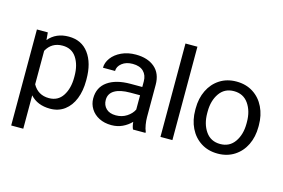

<svg xmlns="http://www.w3.org/2000/svg" viewBox="-111 -960 2078 1412"><g transform="rotate(15 928.0 -254.0)"><path d="M60 -528H143L148 -471Q204 -538 301 -538Q399 -538 453 -465Q507 -392 507 -269V-258Q507 -180 483 -119.5Q459 -59 413 -24.5Q367 10 303 10Q207 10 152 -51V203H60ZM274 -462Q191 -462 152 -390V-135Q192 -63 275 -63Q344 -63 380 -118.5Q416 -174 416 -258V-269Q416 -353 380 -407.5Q344 -462 274 -462Z M807 -466Q757 -466 725.5 -441Q694 -416 694 -382H602Q602 -421 628.5 -457Q655 -493 703 -515.5Q751 -538 812 -538Q902 -538 955.5 -492.5Q1009 -447 1009 -361V-115Q1009 -88 1014 -58Q1019 -28 1028 -8V0H933Q923 -21 920 -55Q892 -26 854 -8Q816 10 770 10Q717 10 676.5 -10.5Q636 -31 613.5 -67Q591 -103 591 -146Q591 -230 654.5 -275Q718 -320 829 -320H918V-362Q918 -410 889.5 -438Q861 -466 807 -466ZM918 -148V-257H844Q766 -257 724.5 -232Q683 -207 683 -159Q683 -119 709 -93.5Q735 -68 783 -68Q830 -68 866 -91.5Q902 -115 918 -148Z M1142 -711H1233V0H1142Z M1578 -538Q1651 -538 1705.5 -503Q1760 -468 1789.5 -407Q1819 -346 1819 -270V-258Q1819 -181 1789.5 -120.5Q1760 -60 1705.5 -25Q1651 10 1579 10Q1506 10 1451.5 -25Q1397 -60 1367.5 -120.5Q1338 -181 1338 -258V-270Q1338 -346 1367.5 -407Q1397 -468 1451.5 -503Q1506 -538 1578 -538ZM1579 -63Q1650 -63 1689 -119Q1728 -175 1728 -258V-270Q1728 -353 1689 -409Q1650 -465 1578 -465Q1507 -465 1468 -409Q1429 -353 1429 -270V-258Q1429 -175 1468 -119Q1507 -63 1579 -63Z"/></g></svg>

Font: Freesentation 5 Medium
Style: Regular
Weight: 500
Designer: glyphs from Roboto by Christian Robertson / Hangul glyphs from Noto Sans CJK(Source Han Sans) by Jang Soo-young and Kang
Foundry: PT&
Version: Version 2.001